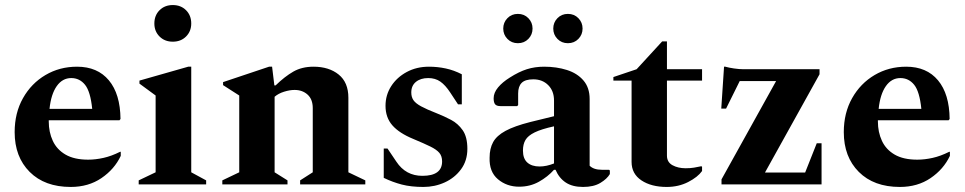

<svg xmlns="http://www.w3.org/2000/svg" viewBox="-20 -730 3818 760"><path d="M260 10Q157 10 97.5 -49.5Q38 -109 38 -207Q38 -283 71 -341.5Q104 -400 160 -433Q216 -466 285 -466Q366 -466 411 -412Q456 -358 457 -259L453 -254H173V-249Q173 -207 189 -172.5Q205 -138 239.5 -118Q274 -98 329 -98Q358 -98 389.5 -105Q421 -112 455 -129H458V-113Q433 -60 381.5 -25Q330 10 260 10ZM262 -421Q227 -421 204.5 -389Q182 -357 176 -299H345Q338 -368 316.5 -394.5Q295 -421 262 -421Z M664 -565Q632 -565 611.5 -585.5Q591 -606 591 -637Q591 -669 611.5 -689.5Q632 -710 664 -710Q696 -710 716.5 -689.5Q737 -669 737 -637Q737 -606 716.5 -585.5Q696 -565 664 -565ZM529 0V-16L596 -48V-352L532 -399V-411L725 -466H737V-48L796 -16V0Z M860 0V-16L927 -48V-352L863 -393V-405L1045 -466H1057L1066 -392H1071Q1107 -427 1141 -446.5Q1175 -466 1221 -466Q1282 -466 1320.5 -435Q1359 -404 1359 -343V-48L1426 -16V0H1168V-16L1218 -48V-302Q1218 -337 1197.5 -355.5Q1177 -374 1146 -374Q1127 -374 1104.5 -367Q1082 -360 1067 -347V-48L1118 -16V0Z M1656 10Q1607 10 1570.5 0.5Q1534 -9 1499 -26V-142H1514L1549 -90Q1586 -34 1652 -34Q1730 -34 1730 -91Q1730 -112 1719 -125Q1708 -138 1683.5 -150Q1659 -162 1616 -180Q1560 -203 1533 -234Q1506 -265 1506 -311Q1506 -354 1528.5 -389Q1551 -424 1590 -445Q1629 -466 1678 -466Q1712 -466 1744.5 -459Q1777 -452 1808 -436V-317H1793L1762 -364Q1743 -393 1723 -407Q1703 -421 1675 -421Q1645 -421 1626.5 -406Q1608 -391 1608 -364Q1608 -346 1616.5 -333.5Q1625 -321 1647 -309Q1669 -297 1710 -281Q1738 -270 1765.5 -255.5Q1793 -241 1811.5 -214.5Q1830 -188 1830 -141Q1830 -94 1805 -60Q1780 -26 1740.5 -8Q1701 10 1656 10Z M2035 9Q1986 9 1951 -20.5Q1916 -50 1918 -106Q1918 -142 1932 -167.5Q1946 -193 1981 -212Q2016 -231 2079 -247L2173 -270V-332Q2173 -370 2150 -393Q2127 -416 2091 -416Q2059 -416 2045 -402Q2031 -388 2031 -360V-314L2027 -310H1961Q1946 -310 1940 -317Q1934 -324 1934 -341Q1934 -363 1951.5 -384Q1969 -405 1998 -423Q2034 -446 2065.5 -456Q2097 -466 2134 -466Q2183 -466 2224 -453Q2265 -440 2289.5 -411.5Q2314 -383 2314 -338V-74Q2330 -58 2362 -58H2391L2394 -55V-41Q2383 -22 2356.5 -6Q2330 10 2288 10Q2246 10 2219.5 -7.5Q2193 -25 2179 -58H2173Q2148 -30 2113 -10.5Q2078 9 2035 9ZM2050 -134Q2050 -102 2067.5 -86.5Q2085 -71 2116 -71Q2143 -71 2173 -83V-230Q2123 -219 2096.5 -206Q2070 -193 2060 -176Q2050 -159 2050 -134ZM2030 -559Q2005 -559 1988.5 -576Q1972 -593 1972 -617Q1972 -641 1988.5 -658Q2005 -675 2030 -675Q2055 -675 2071.5 -658Q2088 -641 2088 -617Q2088 -593 2071.5 -576Q2055 -559 2030 -559ZM2228 -559Q2203 -559 2186.5 -576Q2170 -593 2170 -617Q2170 -641 2186.5 -658Q2203 -675 2228 -675Q2253 -675 2269.5 -658Q2286 -641 2286 -617Q2286 -593 2269.5 -576Q2253 -559 2228 -559Z M2619 10Q2558 10 2519 -16Q2480 -42 2480 -89V-411H2408V-425L2500 -456L2601 -566H2620V-456H2759V-411H2620V-114Q2620 -88 2642 -76Q2664 -64 2694 -64Q2713 -64 2727.5 -66.5Q2742 -69 2756 -72L2759 -70V-53Q2742 -29 2704 -9.5Q2666 10 2619 10Z M2836 0V-20L3052 -409H2908L2854 -300H2835L2846 -466H2851Q2865 -462 2885.5 -459Q2906 -456 2923 -456H3224V-436L3008 -47H3167L3213 -163H3232V0Z M3542 10Q3439 10 3379.5 -49.5Q3320 -109 3320 -207Q3320 -283 3353 -341.5Q3386 -400 3442 -433Q3498 -466 3567 -466Q3648 -466 3693 -412Q3738 -358 3739 -259L3735 -254H3455V-249Q3455 -207 3471 -172.5Q3487 -138 3521.5 -118Q3556 -98 3611 -98Q3640 -98 3671.5 -105Q3703 -112 3737 -129H3740V-113Q3715 -60 3663.5 -25Q3612 10 3542 10ZM3544 -421Q3509 -421 3486.5 -389Q3464 -357 3458 -299H3627Q3620 -368 3598.5 -394.5Q3577 -421 3544 -421Z"/></svg>

Font: Spectral
Style: Bold
Weight: 700
Designer: Jean-Baptiste Levee
Foundry: Production Type
Version: Version 2.001